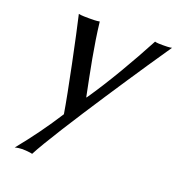

<svg xmlns="http://www.w3.org/2000/svg" viewBox="-123 -533 806 871"><g transform="rotate(20 280.0 -97.5)"><path d="M110 -432C131 -343 187 -76 202 19C154 94 105 162 44 237C54 234 70 232 80 232C90 232 118 234 128 237C192 112 513 -365 560 -432C549 -429 526 -429 516 -429C506 -429 487 -429 478 -432C418 -319 344 -191 273 -88H271C247 -207 224 -318 211 -432C197 -429 175 -429 161 -429C148 -429 123 -429 110 -432Z"/></g></svg>

Font: Libertinus Sans
Style: Italic
Weight: 400
Italic angle: -12°
Designer: Philipp H. Poll, Khaled Hosny
Foundry: Caleb Maclennan
Version: Version 7.050;RELEASE